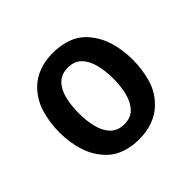

<svg xmlns="http://www.w3.org/2000/svg" viewBox="-111 -761 634 634"><g transform="rotate(-45 206.5 -444.0)"><path d="M377 -444.5Q377 -398 364.8 -356Q352.5 -314 320.5 -283.5Q299.5 -263 269.8 -252.5Q240 -242 206 -242Q172 -242 142.2 -252.2Q112.5 -262.5 92 -283.5Q61.5 -315 48.5 -356.5Q35.5 -398 35.5 -444.5Q35.5 -490.5 48 -532.2Q60.5 -574 92 -605Q135.5 -646 206 -646Q240 -646 270 -636Q300 -626 320.5 -605Q351 -573 364 -531.8Q377 -490.5 377 -444.5ZM125.5 -444.5Q125.5 -409 133 -378.8Q140.5 -348.5 158.5 -330.2Q176.5 -312 207 -312Q237 -312 254.5 -330.2Q272 -348.5 279.8 -378.8Q287.5 -409 287.5 -444.5Q287.5 -480 279.8 -510.2Q272 -540.5 254.5 -558.5Q237 -576.5 207 -576.5Q176.5 -576.5 158.5 -558.5Q140.5 -540.5 133 -510.2Q125.5 -480 125.5 -444.5Z"/></g></svg>

Font: Signika
Style: Regular
Weight: 400
Designer: Anna Giedry
Foundry: Anna Giedry
Version: Version 2.001